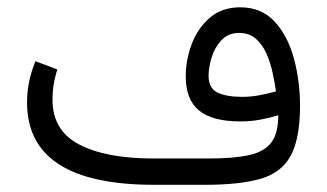

<svg xmlns="http://www.w3.org/2000/svg" viewBox="-20 -514 910 534"><path d="M753.9 -193.4Q730 -186 703.9 -181.2Q677.7 -176.3 648.4 -176.3Q570.8 -176.3 533.7 -206.5Q496.6 -236.8 496.6 -301.8Q496.6 -347.2 513.2 -391.4Q529.8 -435.5 563.5 -464.6Q597.2 -493.7 648.4 -493.7Q706.5 -493.7 743.2 -454.6Q779.8 -415.5 797.1 -352.5Q814.5 -289.6 814.5 -217.8Q814 -127 788.1 -80.1Q762.2 -33.2 704.3 -16.6Q646.5 0 550.3 0H408.7Q55.2 0 55.2 -229Q55.2 -259.3 61.3 -288.1Q67.4 -316.9 78.6 -343.8L139.6 -320.8Q126 -280.3 126 -236.3Q126 -150.9 200.4 -112.1Q274.9 -73.2 406.7 -73.2H560.5Q629.9 -73.2 672.4 -82.5Q714.8 -91.8 734.4 -117.4Q753.9 -143.1 753.9 -193.4ZM747.6 -259.8Q744.1 -284.2 738 -312.5Q731.9 -340.8 720.7 -365.7Q709.5 -390.6 691.2 -406.5Q672.9 -422.4 645.5 -422.4Q614.3 -422.4 595.5 -401.9Q576.7 -381.3 568.4 -353.5Q560.1 -325.7 560.1 -303.7Q560.1 -268.1 585.4 -256.3Q610.8 -244.6 653.8 -244.6Q677.2 -244.6 700.9 -249Q724.6 -253.4 747.6 -259.8Z"/></svg>

Font: Vazir Light
Style: Light
Weight: 300
Designer: Saber Rastikerdar
Foundry: Saber Rastikerdar
Version: Version 30.0.0